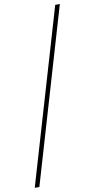

<svg xmlns="http://www.w3.org/2000/svg" viewBox="-150 -778 535 1087"><g transform="rotate(-10 118.0 -235.0)"><path d="M-42.5 265 251.5 -735H278L-16 265Z"/></g></svg>

Font: Newsreader 16pt ExtraLight
Style: Italic
Weight: 275
Italic angle: -17°
Designer: Hugues Gentile
Foundry: Production Type
Version: Version 1.003; ttfautohint (v1.8.3)